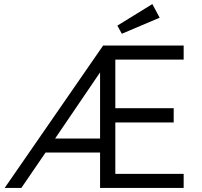

<svg xmlns="http://www.w3.org/2000/svg" viewBox="-20 -924 995 944"><path d="M3 0 487 -700H883V-631H547V-392H834V-322H547V-69H883V0H472V-174H204L85 0ZM251 -243H472V-568ZM557 -798 729 -904 765 -837 579 -758Z"/></svg>

Font: Easer Grotesk Light
Style: Regular
Weight: 300
Designer: Boardeaser, Bonnie Shaver-Troup, Thomas Jockin
Foundry: Lexend
Version: Version 1.008;Glyphs 3.1.2 (3151)